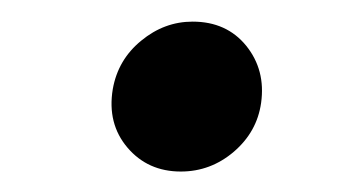

<svg xmlns="http://www.w3.org/2000/svg" viewBox="-20 -437 331 182"><path d="M151.4 -274.4Q120.1 -274.4 100.8 -297.1Q81.5 -319.8 86.9 -352.5Q91.8 -380.4 113.8 -398.4Q135.7 -416.5 162.6 -416.5Q194.8 -416.5 213.4 -393.6Q231.9 -370.6 227.5 -339.4Q223.6 -312 201.7 -293.2Q179.7 -274.4 151.4 -274.4Z"/></svg>

Font: Inter 17pt Medium
Style: Italic
Weight: 500
Italic angle: -9.3988°
Version: Version 4.001;git-66647c0bb